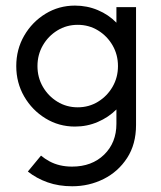

<svg xmlns="http://www.w3.org/2000/svg" viewBox="-20 -442 568 679"><path d="M125 108.3Q138.2 119.4 154.9 128.5Q189.6 147.2 234.7 147.2Q304.9 147.2 348.3 104.9Q391.7 62.5 391.7 -4.2V-54.9Q363.9 -27.1 326 -10.8Q288.2 5.6 245.1 5.6Q188.2 5.6 141 -23.3Q93.8 -52.1 65.6 -100.7Q37.5 -149.3 37.5 -208.3Q37.5 -267.4 65.6 -316Q93.8 -364.6 141 -393.4Q188.2 -422.2 245.1 -422.2Q288.2 -422.2 326 -406.2Q363.9 -390.3 391.7 -361.8V-416.7H461.1V0Q461.1 68.1 429.5 116.7Q397.9 165.3 346.5 191Q295.1 216.7 235.4 216.7Q187.5 216.7 148.3 202.8Q109 188.9 78.5 164.6ZM254.9 -62.5Q294.4 -62.5 326.7 -82.3Q359 -102.1 378.1 -135.1Q397.2 -168.1 397.2 -208.3Q397.2 -248.6 378.1 -281.6Q359 -314.6 326.7 -334.4Q294.4 -354.2 254.9 -354.2Q215.3 -354.2 183 -334.4Q150.7 -314.6 131.6 -281.6Q112.5 -248.6 112.5 -208.3Q112.5 -168.1 131.6 -135.1Q150.7 -102.1 183 -82.3Q215.3 -62.5 254.9 -62.5Z"/></svg>

Font: co2trust
Style: Regular
Weight: 400
Designer: Kristian Moeller
Foundry: Dicotype
Version: Version 1.000